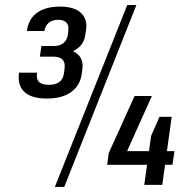

<svg xmlns="http://www.w3.org/2000/svg" viewBox="-20 -728 753 756"><path d="M165 -340Q103 -340 75.5 -366.5Q48 -393 55 -442H126Q122 -417 133.5 -405.5Q145 -394 173 -394Q226 -394 232 -440L234 -457Q238 -481 226.5 -493Q215 -505 189 -505H137L143 -547H195Q216 -547 230 -558.5Q244 -570 247 -590L249 -607Q252 -627 242 -638.5Q232 -650 209 -650Q186 -650 172 -638.5Q158 -627 155 -606H86Q92 -653 125.5 -677.5Q159 -702 216 -702Q272 -702 298.5 -677.5Q325 -653 319 -610L316 -593Q312 -556 283 -535.5Q254 -515 210 -515L213 -536Q262 -536 286 -514.5Q310 -493 304 -453L302 -438Q296 -392 260.5 -366Q225 -340 165 -340ZM481 -708H517L233 8H196ZM408 -125 510 -350H578L463 -94L440 -133H667L659 -79H402ZM575 -193 608 -268H656L619 0H548Z"/></svg>

Font: Pathway Extreme SemiCondensed
Style: Italic
Weight: 400
Width: 4
Italic angle: -8°
Version: Version 1.001;gftools[0.9.26]